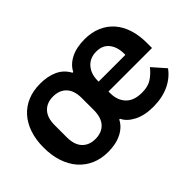

<svg xmlns="http://www.w3.org/2000/svg" viewBox="-88 -804 1086 1086"><g transform="rotate(-45 455.0 -261.0)"><path d="M281 -91Q332 -91 361 -122Q390 -153 390 -213V-310Q390 -369 361 -400Q332 -431 281 -431Q231 -431 202 -400Q173 -369 173 -310V-213Q173 -153 202 -122Q231 -91 281 -91ZM737 -308V-317Q737 -371 710.5 -404.5Q684 -438 634 -438Q583 -438 553 -404Q523 -370 523 -316V-308ZM641 12Q572 12 524.5 -12.5Q477 -37 460 -74H454Q434 -34 389 -11Q344 12 281 12Q225 12 180.5 -7.5Q136 -27 104.5 -63Q73 -99 56 -150Q39 -201 39 -264Q39 -327 56 -377Q73 -427 104.5 -462Q136 -497 180.5 -515.5Q225 -534 281 -534Q341 -534 385.5 -513.5Q430 -493 454 -448H460Q480 -488 525.5 -511Q571 -534 636 -534Q692 -534 736 -515Q780 -496 810 -461.5Q840 -427 855.5 -378.5Q871 -330 871 -271V-229H523V-216Q523 -159 555.5 -124.5Q588 -90 653 -90Q701 -90 731.5 -110Q762 -130 786 -161L854 -84Q822 -39 767.5 -13.5Q713 12 641 12Z"/></g></svg>

Font: IBM Plex Sans Arabic SemiBold
Style: Regular
Weight: 600
Designer: Mike Abbink, Paul van der Laan, Pieter van Rosmalen, Wael Morcos, Khajak Apelian
Foundry: Bold Monday
Version: Version 1.1